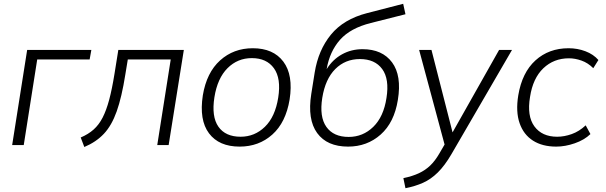

<svg xmlns="http://www.w3.org/2000/svg" viewBox="-20 -764 3192 1011"><path d="M44 0 123 -501H461L452 -451H176L105 0Z M424 10 405 -40Q445 -57 473 -82Q501 -107 520.5 -145Q540 -183 555 -239Q570 -295 583 -376L603 -501H948L868 0H808L879 -451H653L640 -372Q621 -252 594.5 -177.5Q568 -103 527 -59.5Q486 -16 424 10Z M1242 8Q1133 8 1080.5 -62Q1028 -132 1048 -262Q1068 -382 1139 -446Q1210 -510 1311 -510Q1419 -510 1472 -439.5Q1525 -369 1505 -240Q1485 -119 1414 -55.5Q1343 8 1242 8ZM1247 -44Q1321 -44 1375 -96.5Q1429 -149 1445 -250Q1461 -351 1422.5 -404.5Q1384 -458 1306 -458Q1231 -458 1178 -405Q1125 -352 1109 -252Q1093 -150 1130 -97Q1167 -44 1247 -44Z M1813 8Q1702 8 1650 -63.5Q1598 -135 1619 -269L1637 -382Q1656 -500 1722.5 -581.5Q1789 -663 1913 -695L2103 -744L2115 -689L1933 -643Q1825 -616 1770.5 -554.5Q1716 -493 1700 -400Q1732 -451 1781 -478Q1830 -505 1889 -505Q1993 -505 2044.5 -435.5Q2096 -366 2075 -238Q2056 -119 1984.5 -55.5Q1913 8 1813 8ZM1816 -43Q1891 -43 1945.5 -96Q2000 -149 2015 -248Q2031 -348 1992.5 -400.5Q1954 -453 1875 -453Q1798 -453 1745.5 -400.5Q1693 -348 1677 -249Q1661 -149 1698.5 -96Q1736 -43 1816 -43Z M2115 227 2104 174Q2152 164 2186 148Q2220 132 2245.5 107.5Q2271 83 2293 45L2321 -3L2187 -501H2252L2363 -67L2608 -501H2676L2357 48Q2322 108 2285.5 144Q2249 180 2207.5 198.5Q2166 217 2115 227Z M2909 8Q2836 8 2786.5 -23.5Q2737 -55 2716 -115.5Q2695 -176 2709 -262Q2729 -382 2799.5 -446Q2870 -510 2974 -510Q3021 -510 3063 -494Q3105 -478 3131 -448L3104 -405Q3076 -433 3042 -445Q3008 -457 2976 -457Q2896 -457 2841 -404.5Q2786 -352 2771 -254Q2754 -153 2794 -98.5Q2834 -44 2914 -44Q2951 -44 2990.5 -58Q3030 -72 3064 -104L3089 -58Q3057 -27 3006.5 -9.5Q2956 8 2909 8Z"/></svg>

Font: Mulish Light
Style: Italic
Weight: 300
Italic angle: -9°
Designer: Vernon Adams
Foundry: Vernon Adams
Version: Version 3.603; ttfautohint (v1.8.3)